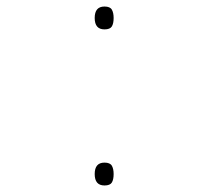

<svg xmlns="http://www.w3.org/2000/svg" viewBox="-20 -556 640 588"><path d="M270 -501Q270 -536 300 -536Q317 -536 322.5 -526.5Q328 -517 328 -501Q328 -484 322.5 -475Q317 -466 300 -466Q270 -466 270 -501ZM270 -23Q270 -58 300 -58Q317 -58 322.5 -48.5Q328 -39 328 -23Q328 -6 322.5 3Q317 12 300 12Q270 12 270 -23Z"/></svg>

Font: Noto Sans Mono UI Thin
Style: Regular
Weight: 250
Monospace: yes
Designer: Monotype Design team
Foundry: Monotype Imaging Inc.
Version: Version 1.000